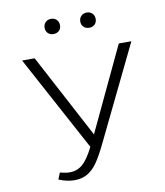

<svg xmlns="http://www.w3.org/2000/svg" viewBox="-92 -923 868 1007"><g transform="rotate(-10 342.0 -419.5)"><path d="M207 -806Q207 -824 218.5 -835.5Q230 -847 248 -847Q266 -847 277.5 -835.5Q289 -824 289 -806Q289 -788 277.5 -777Q266 -766 248 -766Q230 -766 218.5 -777Q207 -788 207 -806ZM397 -806Q397 -824 408.5 -835.5Q420 -847 439 -847Q456 -847 467.5 -835.5Q479 -824 479 -806Q479 -788 467.5 -777Q456 -766 439 -766Q420 -766 408.5 -777Q397 -788 397 -806ZM643 -658 399 -155Q370 -95 346.5 -61Q323 -27 293.5 -9.5Q264 8 224 8Q184 8 140 -10L154 -45Q185 -37 205 -37Q246 -37 275 -62.5Q304 -88 335 -150L61 -658H128L365 -211L576 -658Z"/></g></svg>

Font: Ysabeau SC Semilight
Style: Regular
Weight: 300
Designer: Christian Thalmann (Catharsis Fonts)
Version: Version 0.003